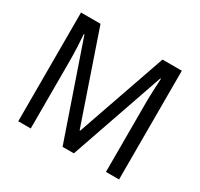

<svg xmlns="http://www.w3.org/2000/svg" viewBox="-150 -903 1137 1092"><g transform="rotate(30 419.0 -357.0)"><path d="M379 0H453L666 -615H670C667 -564 664 -500 664 -445V0H750V-714H623L420 -130H416L216 -714H88V0H170V-442C170 -500 167 -566 163 -616H167Z"/></g></svg>

Font: Noto Sans Devanagari UI SemiCondensed
Style: Regular
Weight: 400
Width: 4
Designer: Jelle Bosma - Monotype Design Team
Foundry: Monotype Imaging Inc.
Version: Version 2.004